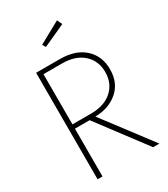

<svg xmlns="http://www.w3.org/2000/svg" viewBox="-230 -1067 1025 1171"><g transform="rotate(-30 282.0 -481.5)"><path d="M100.1 -750H267.6Q377 -750 439.2 -693.4Q501.5 -636.7 501.5 -543.5Q501.5 -448.7 439 -394.3Q376.5 -339.8 279.8 -337.9L535.6 0H491.2L238.3 -336.4H134.8V0H100.1ZM134.8 -720.2V-366.7H264.6Q359.4 -366.7 413.6 -415.3Q467.8 -463.9 467.8 -543.5Q467.8 -623 413.6 -671.6Q359.4 -720.2 264.6 -720.2ZM217.3 -879.4 370.1 -963.4 387.2 -927.7 231 -856.4Z"/></g></svg>

Font: Spartan MB ExtLt
Style: Regular
Weight: 200
Designer: Matt Bailey, Mirko Velimirovic
Foundry: Matt Bailey
Version: Version 1.005